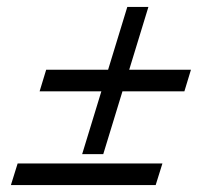

<svg xmlns="http://www.w3.org/2000/svg" viewBox="-20 -535 640 555"><path d="M113.5 -333.5H292.5L348 -515H409L353.5 -333.5H532L513 -271H334L278.5 -89.5H217.5L273 -271H94.5ZM31 -62.5H449.5L430 0H11.5Z"/></svg>

Font: Newsreader 6pt
Style: Italic
Weight: 400
Italic angle: -17°
Designer: Hugues Gentile
Foundry: Production Type
Version: Version 1.003; ttfautohint (v1.8.3)